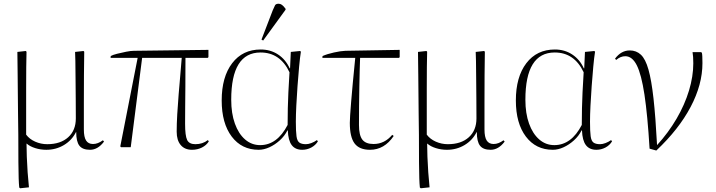

<svg xmlns="http://www.w3.org/2000/svg" viewBox="-20 -788 3833 1028"><path d="M88 220 83 216Q81 197 80 167Q79 137 78.5 82Q78 27 78 -66Q78 -71 77.5 -103Q77 -135 76.5 -183Q76 -231 75.5 -284.5Q75 -338 74.5 -387Q74 -436 73.5 -469.5Q73 -503 73 -510L118 -515L122 -511Q121 -481 120.5 -429Q120 -377 120 -314Q120 -251 120 -186.5Q120 -122 120 -67Q138 -43 168.5 -29.5Q199 -16 233 -16Q304 -16 345 -53Q386 -90 386 -154Q386 -202 385.5 -259Q385 -316 384.5 -369.5Q384 -423 383.5 -461.5Q383 -500 382 -510L427 -515L431 -511Q430 -459 429.5 -386.5Q429 -314 429 -237.5Q429 -161 429 -95Q429 -54 441 -35.5Q453 -17 478 -17Q504 -17 531 -37L537 -30Q504 14 462 14Q422 14 405 -8Q388 -30 388 -81H387Q365 -37 322.5 -11.5Q280 14 228 14Q197 14 168.5 5Q140 -4 123 -19H122Q122 10 123.5 51Q125 92 128 135Q131 178 135 215Z M1008 14Q969 14 947.5 -11.5Q926 -37 926 -83Q926 -125 929 -176.5Q932 -228 936.5 -282.5Q941 -337 945.5 -388Q950 -439 953 -478H741L680 0H628L624 -4L717 -478H572L573 -488Q583 -494 606.5 -500Q630 -506 655.5 -511Q681 -516 697 -516L1096 -521V-482L1092 -478H973Q973 -389 972.5 -326.5Q972 -264 971.5 -216.5Q971 -169 971 -126Q971 -61 982 -38.5Q993 -16 1026 -16Q1065 -16 1093 -38L1098 -31Q1085 -10 1061 2Q1037 14 1008 14Z M1365 14Q1274 14 1220.5 -57Q1167 -128 1167 -250Q1167 -376 1223 -449.5Q1279 -523 1376 -523Q1428 -523 1468.5 -496.5Q1509 -470 1531 -422H1533L1537 -510L1587 -515L1591 -511Q1586 -480 1581.5 -431Q1577 -382 1573 -327.5Q1569 -273 1566.5 -222.5Q1564 -172 1564 -136Q1564 -84 1567.5 -58.5Q1571 -33 1583 -24.5Q1595 -16 1618 -16Q1631 -16 1647 -22Q1663 -28 1677 -38L1682 -31Q1669 -10 1646.5 2Q1624 14 1598 14Q1561 14 1542 -11Q1523 -36 1521 -90H1519Q1504 -60 1478 -36.5Q1452 -13 1422.5 0.5Q1393 14 1365 14ZM1373 -11Q1464 -11 1520 -119Q1520 -169 1521 -209Q1522 -249 1524 -293.5Q1526 -338 1530 -401Q1480 -507 1375 -507Q1218 -507 1218 -254Q1218 -181 1237.5 -126.5Q1257 -72 1292 -41.5Q1327 -11 1373 -11ZM1389 -571 1380 -576 1440 -732Q1448 -751 1452.5 -759.5Q1457 -768 1472 -768Q1481 -768 1489.5 -762Q1498 -756 1509 -741V-736Z M1961 14Q1904 14 1878.5 -20Q1853 -54 1853 -130Q1853 -156 1860 -242Q1867 -328 1882 -478H1706L1707 -488Q1732 -499 1768 -507Q1804 -515 1829 -516L2120 -521V-482L2116 -478H1908Q1907 -456 1906 -416Q1905 -376 1904 -325.5Q1903 -275 1902.5 -221.5Q1902 -168 1902 -119Q1902 -64 1920 -40.5Q1938 -17 1980 -17Q2039 -17 2080 -66L2088 -60Q2038 14 1961 14Z M2233 220 2228 216Q2226 197 2225 167Q2224 137 2223.5 82Q2223 27 2223 -66Q2223 -71 2222.5 -103Q2222 -135 2221.5 -183Q2221 -231 2220.5 -284.5Q2220 -338 2219.5 -387Q2219 -436 2218.5 -469.5Q2218 -503 2218 -510L2263 -515L2267 -511Q2266 -481 2265.5 -429Q2265 -377 2265 -314Q2265 -251 2265 -186.5Q2265 -122 2265 -67Q2283 -43 2313.5 -29.5Q2344 -16 2378 -16Q2449 -16 2490 -53Q2531 -90 2531 -154Q2531 -202 2530.5 -259Q2530 -316 2529.5 -369.5Q2529 -423 2528.5 -461.5Q2528 -500 2527 -510L2572 -515L2576 -511Q2575 -459 2574.5 -386.5Q2574 -314 2574 -237.5Q2574 -161 2574 -95Q2574 -54 2586 -35.5Q2598 -17 2623 -17Q2649 -17 2676 -37L2682 -30Q2649 14 2607 14Q2567 14 2550 -8Q2533 -30 2533 -81H2532Q2510 -37 2467.5 -11.5Q2425 14 2373 14Q2342 14 2313.5 5Q2285 -4 2268 -19H2267Q2267 10 2268.5 51Q2270 92 2273 135Q2276 178 2280 215Z M2940 14Q2849 14 2795.5 -57Q2742 -128 2742 -250Q2742 -376 2798 -449.5Q2854 -523 2951 -523Q3003 -523 3043.5 -496.5Q3084 -470 3106 -422H3108L3112 -510L3162 -515L3166 -511Q3161 -480 3156.5 -431Q3152 -382 3148 -327.5Q3144 -273 3141.5 -222.5Q3139 -172 3139 -136Q3139 -84 3142.5 -58.5Q3146 -33 3158 -24.5Q3170 -16 3193 -16Q3206 -16 3222 -22Q3238 -28 3252 -38L3257 -31Q3244 -10 3221.5 2Q3199 14 3173 14Q3136 14 3117 -11Q3098 -36 3096 -90H3094Q3079 -60 3053 -36.5Q3027 -13 2997.5 0.5Q2968 14 2940 14ZM2948 -11Q3039 -11 3095 -119Q3095 -169 3096 -209Q3097 -249 3099 -293.5Q3101 -338 3105 -401Q3055 -507 2950 -507Q2793 -507 2793 -254Q2793 -181 2812.5 -126.5Q2832 -72 2867 -41.5Q2902 -11 2948 -11Z M3494 18 3458 8Q3447 -173 3430.5 -281.5Q3414 -390 3389.5 -438.5Q3365 -487 3328 -487Q3302 -487 3279 -467L3273 -474Q3306 -518 3352 -518Q3387 -518 3411.5 -495Q3436 -472 3452 -415.5Q3468 -359 3479 -260.5Q3490 -162 3498 -11Q3559 -78 3602.5 -152.5Q3646 -227 3669 -303Q3692 -379 3692 -449Q3692 -468 3691 -483Q3690 -498 3688 -509H3734L3738 -505Q3741 -495 3741 -450Q3741 -335 3677.5 -215Q3614 -95 3494 18Z"/></svg>

Font: Display Extralight
Style: Regular
Weight: 200
Designer: Latin by Veronika Burian and Jose Scaglione. Greek by Irene Vlachou. Cyrillic by Vera Evstafieva.
Foundry: TypeTogether
Version: Version 3.002